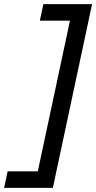

<svg xmlns="http://www.w3.org/2000/svg" viewBox="-124 -790 466 930"><path d="M42 120 232 -770H322L132 120ZM-104 120 -87 40H119L102 120ZM69 -690 86 -770H292L275 -690Z"/></svg>

Font: Radio Canada Big
Style: Italic
Weight: 400
Italic angle: -12°
Designer: Étienne Aubert Bonn
Foundry: Coppers and Brasses
Version: Version 1.001